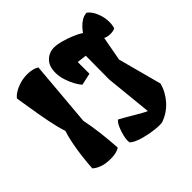

<svg xmlns="http://www.w3.org/2000/svg" viewBox="-204 -950 1221 1221"><g transform="rotate(-45 406.5 -339.0)"><path d="M190.9 9.8Q147.5 9.8 116 -1.2Q84.5 -12.2 64.9 -30.3Q67.4 -78.1 74 -132.1Q80.6 -186 90.6 -235.8Q100.6 -285.6 112.3 -320.3Q95.2 -372.1 82.3 -437Q69.3 -502 59.1 -566.9Q48.8 -631.8 40 -683.1Q49.3 -697.3 72 -711.9Q94.7 -726.6 127 -736.6Q159.2 -746.6 195.3 -746.6Q218.3 -746.6 238.5 -742.2Q258.8 -737.8 276.4 -727.1L238.3 -284.7Q251 -225.1 259.8 -151.9Q268.6 -78.6 272.5 -9.3Q243.2 9.8 190.9 9.8ZM562.5 78.1Q522 77.6 476.8 69.1Q431.6 60.5 396.5 47.1Q361.3 33.7 349.1 19.5Q347.7 9.8 347.7 1.5Q347.7 -12.7 354.2 -40.3Q360.8 -67.9 372.8 -95.2Q384.8 -122.6 399.9 -134.8Q420.4 -124 446.3 -108.9Q472.2 -93.8 497.8 -78.6Q523.4 -63.5 543.5 -52.5Q563.5 -41.5 572.3 -38.6L540.5 -354.5L542 -566.4L477.5 -574.2V-468.8L396.5 -451.2Q382.3 -466.3 366.5 -495.1Q350.6 -523.9 339.6 -558.8Q328.6 -593.8 328.6 -627Q328.6 -685.5 360.4 -716.1Q392.1 -746.6 436 -746.6Q463.4 -746.6 500.7 -736.3Q538.1 -726.1 574 -710.9Q609.9 -695.8 631.8 -681.2Q641.1 -695.3 657 -712.4Q672.9 -729.5 693.8 -742.4Q714.8 -755.4 739.3 -756.3Q766.6 -736.3 783.4 -695.1Q800.3 -653.8 800.3 -611.8Q800.3 -583 792.5 -561.5Q778.3 -553.2 750.5 -553.2Q737.8 -553.2 725.8 -555.7Q713.9 -558.1 707 -563H704.6L674.3 -399.4L752.9 -105.5Q737.3 -44.9 693.1 4.9Q648.9 54.7 584.5 76.7Q575.2 78.1 562.5 78.1Z"/></g></svg>

Font: Fruktur
Style: Regular
Weight: 400
Designer: Viktoriya Grabowska, Eben Sorkin
Foundry: Viktoriya Grabowska
Version: Version 1.008; ttfautohint (v1.8.4.7-5d5b)